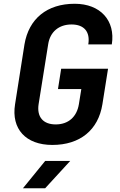

<svg xmlns="http://www.w3.org/2000/svg" viewBox="-20 -760 640 1020"><path d="M258 10C405 10 502 -69 524 -206L554 -395H305L288 -287H412L399 -206C388 -139 343 -99 276 -99C209 -99 175 -139 185 -206L236 -525C246 -591 293 -630 360 -630C427 -630 460 -591 449 -524H574C594 -651 513 -740 377 -740C230 -740 133 -661 110 -524L60 -206C39 -75 117 10 258 10ZM102 240H220L353 95H220Z"/></svg>

Font: JetBrains Mono
Style: Bold Italic
Weight: 558
Italic angle: -9°
Monospace: yes
Designer: Philipp Nurullin, Konstantin Bulenkov
Foundry: JetBrains
Version: Version 2.305